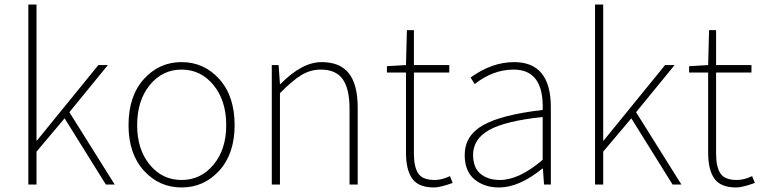

<svg xmlns="http://www.w3.org/2000/svg" viewBox="-20 -814 3361 847"><path d="M105 0V-794H141V-194H143L414 -527H456L286 -319L486 0H447L265 -292L141 -145V0Z M547 -262Q547 -390 614.5 -465Q682 -540 781 -540Q880 -540 947.5 -465Q1015 -390 1015 -262Q1015 -136 947.5 -61.5Q880 13 781 13Q682 13 614.5 -61.5Q547 -136 547 -262ZM978 -262Q978 -370 922 -438.5Q866 -507 781 -507Q696 -507 640.5 -438.5Q585 -370 585 -262Q585 -155 640.5 -87.5Q696 -20 781 -20Q866 -20 922 -87.5Q978 -155 978 -262Z M1179 0V-527H1209L1215 -443H1217Q1312 -540 1399 -540Q1480 -540 1519 -490.5Q1558 -441 1558 -339V0H1522V-334Q1522 -422 1492 -464.5Q1462 -507 1395 -507Q1349 -507 1309 -482.5Q1269 -458 1215 -403V0Z M1895 13Q1826 13 1798.5 -26Q1771 -65 1771 -140V-494H1687V-522L1771 -527L1775 -681H1806V-527H1962V-494H1806V-135Q1806 -78 1825 -49Q1844 -20 1898 -20Q1929 -20 1965 -37L1977 -7Q1921 13 1895 13Z M2182 13Q2116 13 2073 -23Q2030 -59 2030 -130Q2030 -216 2111.5 -262Q2193 -308 2374 -329Q2380 -507 2246 -507Q2155 -507 2074 -443L2056 -472Q2150 -540 2248 -540Q2410 -540 2410 -341V0H2380L2375 -70H2372Q2270 13 2182 13ZM2185 -20Q2270 -20 2374 -109V-298Q2207 -280 2137 -240Q2067 -200 2067 -131Q2067 -74 2100 -47Q2133 -20 2185 -20Z M2605 0V-794H2641V-194H2643L2914 -527H2956L2786 -319L2986 0H2947L2765 -292L2641 -145V0Z M3228 13Q3159 13 3131.5 -26Q3104 -65 3104 -140V-494H3020V-522L3104 -527L3108 -681H3139V-527H3295V-494H3139V-135Q3139 -78 3158 -49Q3177 -20 3231 -20Q3262 -20 3298 -37L3310 -7Q3254 13 3228 13Z"/></svg>

Font: Noto Sans Korean Thin
Style: Regular
Weight: 250
Designer: Ryoko NISHIZUKA  (kana & ideographs); Paul D. Hunt (Latin, Greek & Cyrillic); Wenlong ZHANG  (bopomofo); Sandoll Communi
Foundry: Adobe Systems Incorporated
Version: Version 1.0001;PS 1;hotconv 1.0.78;makeotf.lib2.5.61930